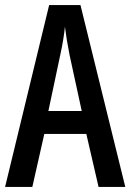

<svg xmlns="http://www.w3.org/2000/svg" viewBox="-20 -734 512 754"><path d="M367 0 319 -208H154L107 0H0L173 -714H296L472 0ZM253 -519Q241 -580 235 -629Q230 -579 217 -520L170 -298H301Z"/></svg>

Font: Noto Sans Thai Looped ExtraCondensed Medium
Style: Regular
Weight: 500
Width: 2
Designer: Sasikarn Vongin, Ben Mitchell
Foundry: The Fontpad Ltd
Version: Version 1.001; ttfautohint (v1.8.4.7-5d5b)